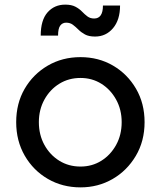

<svg xmlns="http://www.w3.org/2000/svg" viewBox="-20 -798 694 830"><path d="M328 12Q250 12 187 -24.5Q124 -61 87 -125Q50 -189 50 -270Q50 -351 86.5 -414Q123 -477 186 -514Q249 -551 328 -551Q406 -551 468.5 -514.5Q531 -478 568 -414.5Q605 -351 605 -270Q605 -188 567 -124Q529 -60 466.5 -24Q404 12 328 12ZM328 -78Q378 -78 418 -103Q458 -128 482 -171.5Q506 -215 506 -270Q506 -324 482 -367.5Q458 -411 418 -436Q378 -461 328 -461Q277 -461 236.5 -436Q196 -411 172 -367.5Q148 -324 148 -270Q148 -215 172 -171.5Q196 -128 236.5 -103Q277 -78 328 -78ZM391 -640Q364 -640 347.5 -649Q331 -658 319 -670Q307 -682 295 -691Q283 -700 266 -700Q250 -700 240.5 -687.5Q231 -675 231 -644H156Q156 -711 185.5 -744.5Q215 -778 262 -778Q289 -778 306 -769Q323 -760 334.5 -748Q346 -736 358 -727Q370 -718 387 -718Q425 -718 425 -774H499Q499 -712 468.5 -676Q438 -640 391 -640Z"/></svg>

Font: Pitagon Sans Text Medium
Style: Regular
Weight: 500
Designer: Travis Tran
Foundry: Pitagon
Version: Version 1.000; ttfautohint (v1.8.4.7-5d5b);gftools[0.9.26]